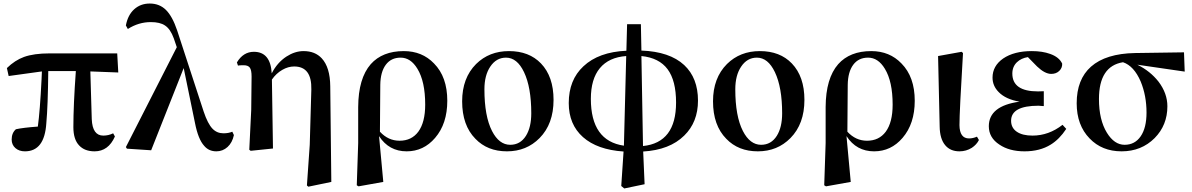

<svg xmlns="http://www.w3.org/2000/svg" viewBox="-20 -840 6744 1086"><path d="M121 16Q88 16 67 -2.5Q46 -21 46 -51Q46 -88 70 -109Q111 -118 194 -124Q206 -211 215 -390Q216 -421 217 -436L29 -410L19 -455Q64 -499 116 -518Q172 -538 260 -538H643L649 -430L491 -436L499 -166Q503 -73 564 -73Q594 -73 620 -86L630 -68Q593 16 515 16Q459 16 428 -17Q395 -51 395 -121Q395 -244 409 -438H253Q251 -242 242 -143Q232 16 121 16Z M1204 16Q1161 16 1135 -15Q1101 -52 1083 -144L1019 -455L835 10L698 1L692 -8L980 -573L963 -623Q944 -676 913 -696Q885 -715 833 -715Q764 -715 703 -676L692 -696Q703 -755 739 -787.5Q775 -820 827 -820Q882 -820 918.5 -784Q955 -748 982 -668L1132 -209Q1155 -140 1182 -112Q1207 -86 1244 -86Q1272 -86 1294 -95L1303 -76Q1294 -33 1267 -8.5Q1240 16 1204 16Z M1724 216 1716 209 1732 -21 1741 -334Q1744 -464 1644 -464Q1610 -464 1577 -445Q1542 -425 1518 -390L1524 0L1398 13L1390 7L1401 -219L1403 -407Q1403 -444 1393 -457.5Q1383 -471 1358 -471Q1333 -471 1326 -469L1320 -487Q1356 -547 1416 -547Q1510 -547 1517 -425Q1548 -486 1600 -520Q1648 -551 1697 -551Q1762 -551 1800 -510Q1847 -459 1848 -352L1854 189Z M2008 214 1998 208 2006 -31V-235Q2007 -397 2077 -477Q2143 -551 2264 -551Q2368 -551 2435 -481Q2510 -405 2510 -270Q2510 -140 2441 -60Q2376 16 2280 16Q2180 16 2124 -70L2148 189ZM2240 -44Q2308 -44 2346 -95Q2385 -148 2385 -248Q2385 -379 2341 -451Q2303 -514 2246 -514Q2192 -514 2162 -473.5Q2132 -433 2131 -360L2129 -95Q2176 -44 2240 -44Z M2669 -55Q2594 -131 2594 -267Q2594 -399 2673 -478Q2747 -551 2859 -551Q2973 -551 3040 -481Q3111 -407 3111 -275Q3111 -139 3032 -59Q2958 16 2847.5 16Q2737 16 2669 -55ZM2866 -21Q2923 -21 2955 -72Q2985 -120 2985 -199Q2985 -346 2944 -432Q2905 -514 2842 -514Q2787 -514 2753 -463Q2720 -414 2720 -335Q2720 -183 2763 -99Q2803 -21 2866 -21Z M3511 226 3494 212 3507 17Q3358 7 3277.5 -64.5Q3197 -136 3197 -257Q3197 -388 3280 -465Q3366 -546 3523 -553L3527 -703H3605L3608 -554Q3768 -548 3850 -472Q3928 -399 3928 -271Q3928 -149 3850 -73Q3768 8 3618 17L3626 202ZM3617 -14Q3804 -33 3804 -260Q3804 -384 3756 -448.5Q3708 -513 3608 -523ZM3509 -16 3522 -523Q3424 -516 3373 -454.5Q3322 -393 3322 -281Q3322 -43 3509 -16Z M4088 -55Q4013 -131 4013 -267Q4013 -399 4092 -478Q4166 -551 4278 -551Q4392 -551 4459 -481Q4530 -407 4530 -275Q4530 -139 4451 -59Q4377 16 4266.5 16Q4156 16 4088 -55ZM4285 -21Q4342 -21 4374 -72Q4404 -120 4404 -199Q4404 -346 4363 -432Q4324 -514 4261 -514Q4206 -514 4172 -463Q4139 -414 4139 -335Q4139 -183 4182 -99Q4222 -21 4285 -21Z M4652 214 4642 208 4650 -31V-235Q4651 -397 4721 -477Q4787 -551 4908 -551Q5012 -551 5079 -481Q5154 -405 5154 -270Q5154 -140 5085 -60Q5020 16 4924 16Q4824 16 4768 -70L4792 189ZM4884 -44Q4952 -44 4990 -95Q5029 -148 5029 -248Q5029 -379 4985 -451Q4947 -514 4890 -514Q4836 -514 4806 -473.5Q4776 -433 4775 -360L4773 -95Q4820 -44 4884 -44Z M5407 16Q5355 16 5326 -19Q5296 -55 5295 -124L5286 -523L5419 -547L5427 -540Q5407 -209 5407 -132Q5408 -57 5461 -57Q5483 -57 5506 -67L5517 -48Q5504 -22 5477 -4Q5445 16 5407 16Z M5775 16Q5689 16 5633 -22Q5573 -61 5573 -126Q5573 -241 5747 -265Q5669 -278 5629 -319Q5594 -354 5594 -401Q5594 -467 5654 -509Q5716 -551 5816 -551Q5876 -551 5920 -535Q5971 -517 5988 -480Q5989 -456 5971.5 -439Q5954 -422 5926 -422Q5890 -422 5846 -464L5794 -517Q5756 -511 5732 -488Q5706 -463 5706 -424Q5706 -323 5851 -323Q5874 -323 5884 -324V-240Q5883 -240 5881 -240Q5862 -242 5854 -242Q5699 -242 5699 -157Q5699 -117 5731 -95Q5763 -73 5820 -73Q5912 -73 5990 -134L6011 -111Q5972 -52 5923 -22Q5862 16 5775 16Z M6324 16Q6213 16 6143 -57Q6070 -132 6070 -256Q6070 -391 6151 -463Q6235 -537 6400 -540L6677 -544L6681 -435L6413 -474Q6486 -438 6533 -378Q6583 -312 6583 -239Q6583 -132 6511 -59Q6436 16 6324 16ZM6465 -203Q6465 -299 6432 -379Q6394 -467 6332 -488Q6196 -466 6196 -280Q6196 -162 6241 -89Q6283 -21 6341 -21Q6399 -21 6432 -69Q6465 -117 6465 -203Z"/></svg>

Font: GenRyuMin TW B
Style: Regular
Weight: 700
Version: Version 1.501;PS 1;hotconv 16.6.51;makeotf.lib2.5.65220